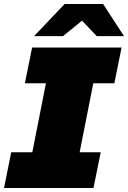

<svg xmlns="http://www.w3.org/2000/svg" viewBox="-40 -937 638 957"><path d="M425 -522 357 -178H462L426 0H-20L16 -178H121L189 -522H84L120 -700H566L530 -522ZM442 -757 369 -834 274 -757H130L282 -917H474L578 -757Z"/></svg>

Font: Montserrat Alternates Black
Style: Italic
Weight: 900
Italic angle: -11.3°
Designer: Julieta Ulanovsky
Foundry: Julieta Ulanovsky
Version: Version 7.200